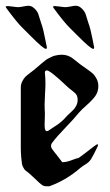

<svg xmlns="http://www.w3.org/2000/svg" viewBox="-58 -650 385 670"><path d="M169.9 -625Q176.8 -625 188.5 -627.4Q200.2 -629.9 205.1 -629.9Q214.8 -629.9 221.7 -625Q228.5 -620.1 233.4 -613.8Q238.3 -607.4 240.2 -602.5Q242.2 -597.7 245.1 -586.9Q248 -576.2 250 -571.3Q254.9 -557.6 257.8 -545.9Q260.7 -534.2 263.7 -519Q266.6 -503.9 269.5 -490.2Q270.5 -487.3 270.5 -483.4Q270.5 -479.5 267.6 -479.5Q262.7 -479.5 249.5 -490.7Q236.3 -502 212.9 -525.4Q189.5 -548.8 186.5 -551.8Q167 -570.3 128.9 -622.1L127 -626Q127 -628.9 133.8 -628.9Q137.7 -628.9 151.4 -627Q165 -625 169.9 -625ZM4.9 -625Q11.7 -625 23.4 -627.4Q35.2 -629.9 40 -629.9Q49.8 -629.9 56.6 -625Q63.5 -620.1 68.4 -613.8Q73.2 -607.4 75.2 -602.5Q77.1 -597.7 80.1 -586.9Q83 -576.2 85 -571.3Q89.8 -557.6 92.8 -545.9Q95.7 -534.2 98.6 -519Q101.6 -503.9 104.5 -490.2Q105.5 -487.3 105.5 -483.4Q105.5 -479.5 102.5 -479.5Q97.7 -479.5 84.5 -490.7Q71.3 -502 47.9 -525.4Q24.4 -548.8 21.5 -551.8Q2 -570.3 -36.1 -622.1L-38.1 -626Q-38.1 -628.9 -31.2 -628.9Q-27.3 -628.9 -13.7 -627Q0 -625 4.9 -625ZM111.3 -194.3Q118.2 -199.2 128.9 -206.1Q139.6 -212.9 144.5 -216.3Q149.4 -219.7 156.7 -226.1Q164.1 -232.4 170.9 -240.2Q175.8 -246.1 185.1 -254.4Q194.3 -262.7 199.2 -268.1Q204.1 -273.4 208.5 -282.2Q212.9 -291 212.9 -300.8Q212.9 -312.5 209 -318.8Q205.1 -325.2 193.4 -334Q181.6 -342.8 176.8 -347.7Q117.2 -404.3 105.5 -404.3Q98.6 -404.3 98.6 -396.5Q98.6 -395.5 99.1 -390.6Q99.6 -385.7 100.1 -377.4Q100.6 -369.1 100.6 -358.4Q100.6 -345.7 99.1 -322.3Q97.7 -298.8 97.7 -286.1Q97.7 -267.6 98.6 -257.8V-249Q98.6 -243.2 98.1 -230Q97.7 -216.8 97.7 -211.9Q97.7 -192.4 105.5 -192.4Q109.4 -192.4 111.3 -194.3ZM215.8 -254.9Q200.2 -235.4 169.9 -204.1Q139.6 -172.9 123 -150.4Q120.1 -146.5 120.1 -140.6Q120.1 -135.7 123.5 -130.4Q127 -125 132.3 -118.7Q137.7 -112.3 140.6 -108.4Q142.6 -105.5 159.2 -84Q173.8 -84 191.4 -90.8Q209 -97.7 215.8 -98.6Q223.6 -103.5 239.3 -115.7Q254.9 -127.9 267.1 -137.2Q279.3 -146.5 282.2 -146.5Q284.2 -146.5 284.2 -143.6L282.2 -137.7Q266.6 -105.5 259.8 -94.7Q252.9 -84 240.7 -76.7Q228.5 -69.3 221.7 -63.5Q173.8 -21.5 114.3 0H103.5Q94.7 0 87.4 -5.4Q80.1 -10.7 69.3 -21.5Q58.6 -32.2 53.7 -36.1Q48.8 -41 41 -47.4Q33.2 -53.7 30.8 -55.2Q28.3 -56.6 23.9 -64.5Q19.5 -72.3 18.6 -78.6Q17.6 -85 16.1 -100.6Q14.6 -116.2 14.6 -135.3Q14.6 -154.3 14.6 -185.5V-344.7Q14.6 -356.4 20 -366.7Q25.4 -377 30.3 -381.8Q35.2 -386.7 48.8 -397Q62.5 -407.2 66.4 -411.1Q69.3 -413.1 77.6 -420.4Q85.9 -427.7 88.4 -429.7Q90.8 -431.6 98.1 -437.5Q105.5 -443.4 109.4 -445.3Q113.3 -447.3 120.1 -450.7Q127 -454.1 132.3 -455.6Q137.7 -457 144.5 -458Q151.4 -459 159.2 -459Q168.9 -459 178.2 -455.6Q187.5 -452.1 192.4 -448.7Q197.3 -445.3 207 -437.5Q216.8 -429.7 221.7 -425.8Q226.6 -421.9 242.2 -411.1Q257.8 -400.4 264.6 -394.5Q271.5 -388.7 278.3 -376.5Q285.2 -364.3 285.2 -349.6Q285.2 -330.1 274.9 -315.4Q264.6 -300.8 245.1 -283.7Q225.6 -266.6 215.8 -254.9Z"/></svg>

Font: Isabella
Style: Medium
Weight: 500
Designer: John Stracke
Version: Version 001.202